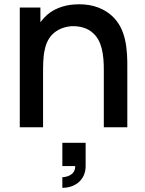

<svg xmlns="http://www.w3.org/2000/svg" viewBox="-20 -598 681 902"><path d="M504.2 -525C453.1 -569.8 390.6 -581.2 330.2 -577.1C279.2 -574 224 -555.2 187.5 -514.6L169.8 -493.8V-562.5H72.9V0H182.3V-245.8V-246.9C182.3 -287.5 182.3 -330.2 189.6 -361.5C195.8 -395.8 211.5 -426 235.4 -444.8C258.3 -463.5 286.5 -472.9 317.7 -475C357.3 -476 391.7 -465.6 415.6 -443.8C459.4 -406.3 467.7 -340.6 467.7 -268.8V0H578.1V-272.9C579.2 -366.7 572.9 -464.6 504.2 -525ZM272.9 182.3H333.3C334.4 227.1 287.5 234.4 272.9 234.4V284.4C334.4 284.4 382.3 245.8 382.3 182.3V72.9H272.9Z"/></svg>

Font: Manrope Semibold
Style: Regular
Weight: 600
Width: 4
Designer: Michael Sharanda
Foundry: Michael Sharanda
Version: Version 2.000;PS 002.000;hotconv 1.0.88;makeotf.lib2.5.64775